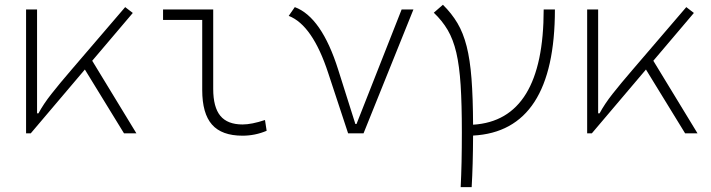

<svg xmlns="http://www.w3.org/2000/svg" viewBox="-20 -557 2970 802"><path d="M88.9 0V-517.6H134.8V-83.5H140.6Q161.6 -122.6 195.1 -165Q228.5 -207.5 277.3 -264.2L502.9 -527.3L534.7 -502.9L365.2 -303.2L549.8 0H498L334.5 -266.6L108.4 0Z M993.2 9.8Q906.2 9.8 865.5 -36.6Q824.7 -83 824.7 -180.7V-473.6H661.1V-517.6H870.6V-185.5Q870.6 -109.4 900.4 -73.2Q930.2 -37.1 993.2 -37.1Q1030.8 -37.1 1086.9 -55.7L1093.8 -10.7Q1045.4 9.8 993.2 9.8Z M1434.1 0 1351.1 -251.5Q1285.6 -452.1 1186 -490.7L1211.4 -527.3Q1323.2 -485.8 1392.6 -266.1L1464.4 -39.1H1469.2L1657.7 -517.6H1707L1498.5 0Z M1904.3 224.6Q1906.7 176.8 1908 119.4Q1909.2 62 1909.2 -4.9Q1909.2 -121.1 1904.1 -201.7Q1898.9 -282.2 1886 -337.4Q1873 -392.6 1850.1 -431.6Q1827.1 -470.7 1792 -503.9L1830.1 -537.1Q1866.7 -501 1890.9 -460.2Q1915 -419.4 1929.2 -363.8Q1943.4 -308.1 1949.5 -228.8Q1955.6 -149.4 1956.1 -36.1Q2251 -54.2 2251 -517.6H2297.9Q2297.9 -8.8 1956.1 9.3Q1955.6 133.8 1950.2 224.6Z M2432.6 0V-517.6H2478.5V-83.5H2484.4Q2505.4 -122.6 2538.8 -165Q2572.3 -207.5 2621.1 -264.2L2846.7 -527.3L2878.4 -502.9L2709 -303.2L2893.6 0H2841.8L2678.2 -266.6L2452.1 0Z"/></svg>

Font: Cascadia Mono NF ExtraLight
Style: Regular
Weight: 200
Monospace: yes
Designer: Aaron Bell
Foundry: Saja Typeworks
Version: Version 2404.023; ttfautohint (v1.8.4)